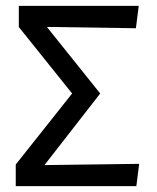

<svg xmlns="http://www.w3.org/2000/svg" viewBox="-20 -632 533 652"><path d="M33.5 0V-73.4L224.9 -314.5L43.9 -540.2V-612H451.1L441.5 -536.1L139.1 -540.6L320.3 -314.5L131 -71.4L452.6 -75.6L443 0Z"/></svg>

Font: Ancizar Sans Thin
Style: Regular
Weight: 100
Designer: Cesar Puertas, Viviana Monsalve, Julian Moncada, Julian Prieto, Jose Castro, Mariel Hernandez, Felipe Aragon, Sara Alarc
Version: Version 8.100